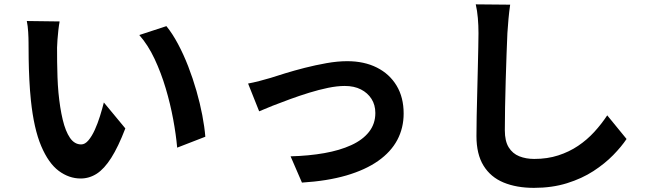

<svg xmlns="http://www.w3.org/2000/svg" viewBox="-20 -815 3040 900"><path d="M259.5 -714.5Q256.2 -696.8 253.6 -673.8Q251.1 -650.8 249.4 -628.9Q247.7 -607 247.5 -592.6Q247.3 -560.3 247.8 -525Q248.3 -489.7 249.5 -453.5Q250.7 -417.4 254 -380.8Q260.8 -309.2 273.9 -254.3Q287 -199.4 308.1 -168.7Q329.3 -138 360.7 -138Q378.3 -138 394.4 -157Q410.5 -176 424.4 -206.4Q438.2 -236.9 448.8 -271.1Q459.5 -305.3 466.8 -334.7L567.5 -213.1Q534.2 -126.4 501.4 -74.9Q468.6 -23.4 433.6 -0.8Q398.6 21.7 358.1 21.7Q303.5 21.7 255.4 -14Q207.4 -49.7 173.1 -130.5Q138.8 -211.2 124.8 -344.8Q120 -391.2 117.5 -442.1Q115 -493 114.4 -539.1Q113.8 -585.2 113.8 -615.4Q113.8 -636.4 112.1 -665Q110.4 -693.6 105.7 -716.5ZM760 -692.5Q788.1 -658.2 814.2 -609.3Q840.3 -560.4 862.2 -504.1Q884 -447.7 900.8 -389.3Q917.6 -330.9 928.2 -275.4Q938.8 -220 942.5 -174.1L810.5 -122.9Q805.1 -183.9 791.8 -255.9Q778.5 -327.9 756.8 -400.9Q735.1 -473.8 704.5 -539.1Q673.8 -604.4 632.9 -650.8Z M1142.9 -423.4Q1165.7 -427.6 1195.9 -435.3Q1226.2 -443 1248.9 -450Q1274.3 -458.3 1316.2 -471.2Q1358.1 -484.1 1408.4 -497Q1458.8 -509.8 1510.5 -519Q1562.2 -528.2 1607.6 -528.2Q1686.9 -528.2 1746.4 -498.4Q1805.9 -468.5 1839 -413.6Q1872.1 -358.7 1872.1 -282.9Q1872.1 -215.2 1842.4 -159.1Q1812.6 -103 1752.7 -60.8Q1692.7 -18.6 1603.5 7.5Q1514.3 33.5 1395.4 40.9L1342.1 -82.2Q1427.7 -84.4 1500.1 -97.2Q1572.6 -110 1626.3 -134.6Q1680.1 -159.1 1709.7 -196.8Q1739.4 -234.5 1739.4 -285.2Q1739.4 -323.1 1721.5 -351.3Q1703.6 -379.6 1671.8 -395.8Q1640 -412.1 1595.9 -412.1Q1560.8 -412.1 1517.9 -403.3Q1475 -394.4 1429.4 -380.4Q1383.7 -366.3 1339.7 -350.2Q1295.6 -334.1 1257.9 -319.3Q1220.3 -304.4 1194.8 -293.2Z M2371.4 -793.1Q2366.8 -761.8 2363.5 -725.8Q2360.2 -689.7 2358.4 -659.6Q2356.6 -619.5 2354.5 -561Q2352.4 -502.5 2350.5 -438Q2348.6 -373.6 2347.5 -312Q2346.4 -250.4 2346.4 -204.1Q2346.4 -153.7 2364.5 -124.4Q2382.7 -95 2414 -82.5Q2445.3 -70 2484.1 -70Q2545.9 -70 2596.9 -86.6Q2648 -103.1 2689.8 -131.3Q2731.6 -159.4 2765.5 -196.4Q2799.4 -233.4 2826.4 -274.3L2917 -163.5Q2893.1 -127.7 2854.3 -87.9Q2815.4 -48.1 2761.6 -13Q2707.7 22 2637.8 43.8Q2567.9 65.6 2482.7 65.6Q2401.2 65.6 2340.5 40.5Q2279.8 15.4 2246.6 -38.4Q2213.4 -92.1 2213.4 -177.1Q2213.4 -217.6 2214.4 -270.2Q2215.4 -322.8 2217 -379.8Q2218.6 -436.9 2219.7 -491.4Q2220.9 -546 2221.9 -590.1Q2222.9 -634.3 2222.9 -659.6Q2222.9 -695.9 2219.9 -730.5Q2217 -765 2210.1 -794.6Z"/></svg>

Font: Noto Sans TC
Style: Regular
Weight: 100
Designer: Ryoko NISHIZUKA 西塚涼子 (kana, bopomofo & ideographs); Paul D. Hunt (Latin, Greek & Cyrillic); Sandoll Communications 산돌커뮤니
Foundry: Adobe
Version: Version 2.004;hotconv 1.0.118;makeotfexe 2.5.65603